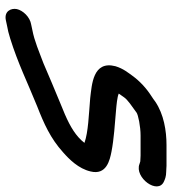

<svg xmlns="http://www.w3.org/2000/svg" viewBox="14 -526 592 659"><g transform="rotate(90 309.5 -196.0)"><path d="M548.5 -472H477.5C428 -472 371.7 -462.7 328.6 -433.6C321.6 -428.8 317 -424.6 308.4 -419.5C282.9 -403.2 258 -380.4 239.7 -355.2C229.5 -340.7 215.2 -324.4 206.8 -296.8C186.7 -219 270.7 -215.8 316.2 -210.1C373.4 -205.2 431.8 -203.7 469.9 -190.4C465.8 -184.7 458.8 -177.1 450.9 -170C423.3 -145.4 387.2 -128.7 336.5 -108.6C282.2 -86.6 242.6 -69 196.8 -49.7C156.5 -34.7 120.5 -18.6 81.9 -11.4L64.2 -7.6C37.4 -3.6 15 21.4 10.7 41.7C6.7 61 17.6 86.2 49.4 79.3L67 75.5C79.4 73.5 96.7 69.4 111.6 64.5C197.5 37.7 262.7 5 345 -28.3C403.2 -51 454.4 -73.7 502.3 -117C526.4 -138.2 558.4 -170.2 567.9 -211.1C581.7 -266.2 528.9 -277.4 500.2 -283.1C458.2 -291.4 403.3 -294.9 356.7 -298.9C340.7 -300.3 312.1 -302.8 300.7 -308.1L313.3 -326.1C322.6 -339.4 342.7 -352.1 366.2 -369.3C373.6 -374.7 413.2 -383 444.6 -383H513.6C519.2 -382.5 527.5 -382 533.6 -382C534.8 -381.7 537 -380.9 542.2 -379.3C588.9 -360.9 649.5 -442.8 602.1 -463.4C595.4 -466.4 585.4 -471 568.2 -471C558.9 -471 554.7 -472 548.5 -472Z"/></g></svg>

Font: Just Breathe
Style: BdObl7
Weight: 400
Foundry: Cannot Into Space Fonts
Version: Version 0.72